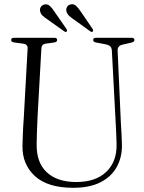

<svg xmlns="http://www.w3.org/2000/svg" viewBox="-20 -880 685 914"><path d="M531 -290 512.5 -639Q511.5 -651.5 505.8 -658.2Q500 -665 485.5 -668.5L436 -678Q423.5 -680.5 423.5 -689.5Q423.5 -700 435.5 -700H607.5Q620 -700 620 -689.5Q620 -681 606 -677.5L563.5 -667.5Q538.5 -662 540 -638L555.5 -293Q557 -267 558.5 -242Q560 -217 560.5 -191Q561.5 -132.5 536.2 -86Q511 -39.5 459.2 -12.8Q407.5 14 329 14Q207 14 146.2 -41.8Q85.5 -97.5 87 -186Q87.5 -201 88.2 -224.8Q89 -248.5 90.2 -273.2Q91.5 -298 93 -316L111.5 -649.5Q112.5 -668.5 91.5 -672L46.5 -678Q33 -680.5 33 -689.5Q33 -700 45.5 -700H239.5Q252 -700 252 -689.5Q252 -680.5 239 -678L196.5 -672Q178 -669 177 -649.5L158.5 -319Q156.5 -281 155.8 -250Q155 -219 154.5 -194.5Q153 -106 202.8 -59.8Q252.5 -13.5 343.5 -13.5Q435 -13.5 485.8 -61.8Q536.5 -110 535 -193.5Q534.5 -223 533.2 -246.5Q532 -270 531 -290ZM366.5 -822 420 -743.5Q425.5 -735 422 -730.5Q417.5 -725 409.5 -731L330.5 -788Q317 -797 307.8 -806Q298.5 -815 296 -827.5Q294 -839 299.8 -848Q305.5 -857 316.5 -859Q331.5 -862.5 342.8 -851.8Q354 -841 366.5 -822ZM241 -822 295.5 -743.5Q301 -735.5 298 -730.5Q293 -725.5 285.5 -731L206 -787.5Q193 -796 183.2 -805Q173.5 -814 171 -826.5Q168.5 -838 174.5 -847.2Q180.5 -856.5 191.5 -858.5Q206 -862 217.5 -851.5Q229 -841 241 -822Z"/></svg>

Font: Fraunces 144pt Soft Light
Style: Regular
Weight: 300
Version: Version 1.000;[0bf87f6ff]